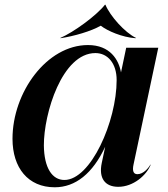

<svg xmlns="http://www.w3.org/2000/svg" viewBox="-20 -784 712 814"><path d="M212 10C300 10 373 -48.5 426 -162L411.5 -93.5C397.5 -28 425.5 8 481.5 8C545 8 601 -40.5 619 -86H617.5C610 -72 588 -45.5 562.5 -45.5C544 -45.5 541 -62.5 546 -86L651 -581.5H515L493 -477C483.5 -530.5 447 -593 353 -593C178.5 -593 33 -393 33 -195.5C33 -72.5 99 10 212 10ZM253 -21C201.5 -21 167 -71.5 166 -167.5C165.5 -302.5 243 -559 384.5 -559C436.5 -559 474.5 -515.5 474.5 -444.5C474.5 -269 364.5 -21 253 -21ZM408 -674.5H406C367 -652 294 -630.5 236.5 -622L235.5 -623C291.5 -647 388 -717 425 -764H427C446 -717 509 -646 557 -623L554 -622C498 -626 435.5 -653 408 -674.5Z"/></svg>

Font: Beautique Display
Style: Bold
Weight: 700
Italic angle: -12°
Designer: Nhat-Quang Ngo
Version: Version 1.100;Glyphs 3.2.3 (3260)